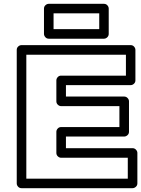

<svg xmlns="http://www.w3.org/2000/svg" viewBox="-20 -963 741 1008"><path d="M67.9 0V-701.2Q67.9 -711.9 75.7 -719Q83.5 -726.1 92.8 -726.1H666Q676.8 -726.1 683.8 -718.3Q690.9 -710.4 690.9 -701.2V-541Q690.9 -530.3 683.1 -523.2Q675.3 -516.1 666 -516.1H326.2V-456.1H631.8Q642.6 -456.1 649.9 -448.2Q657.2 -440.4 657.2 -431.2V-271Q657.2 -260.3 649.2 -253.2Q641.1 -246.1 631.8 -246.1H326.2V-185.1H675.8Q686.5 -185.1 693.8 -177.2Q701.2 -169.4 701.2 -160.2V0Q701.2 10.7 693.1 17.8Q685.1 24.9 675.8 24.9H92.8Q82 24.9 75 17.1Q67.9 9.3 67.9 0ZM118.2 -24.9H650.9V-134.8H300.8Q291.5 -134.8 283.7 -142.1Q275.9 -149.4 275.9 -160.2V-271Q275.9 -280.3 283 -288.1Q290 -295.9 300.8 -295.9H606.9V-405.8H300.8Q291.5 -405.8 283.7 -413.1Q275.9 -420.4 275.9 -431.2V-541Q275.9 -550.3 283 -558.1Q290 -565.9 300.8 -565.9H641.1V-675.8H118.2ZM210.9 -785.2V-918Q210.9 -928.7 218.8 -935.8Q226.6 -942.9 235.8 -942.9H525.9Q536.6 -942.9 543.7 -935.1Q550.8 -927.2 550.8 -918V-785.2Q550.8 -774.4 543 -767.1Q535.2 -759.8 525.9 -759.8H235.8Q225.1 -759.8 218 -767.8Q210.9 -775.9 210.9 -785.2ZM261.2 -810.1H501V-893.1H261.2Z"/></svg>

Font: Trueno ExtraBold Outline
Style: Regular
Weight: 800
Width: 6
Designer: Julieta Ulanovsky
Foundry: Julieta Ulanovsky
Version: Version 3.001b | FøM Fix